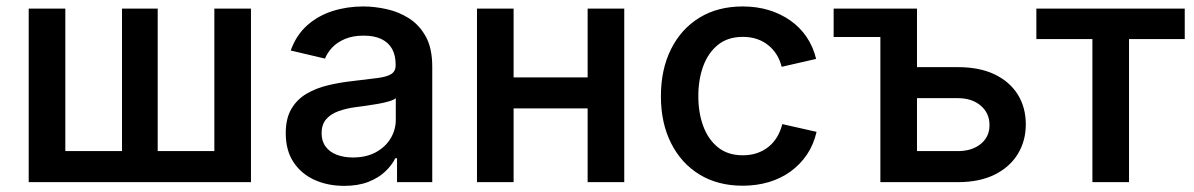

<svg xmlns="http://www.w3.org/2000/svg" viewBox="-20 -573 3757 604"><path d="M70.3 -545.9H185.5V-97.7H363.8V-545.9H476.1V-97.7H654.3V-545.9H769.5V0H70.3Z M1063 11.7Q1010.7 11.7 969 -7.3Q927.2 -26.4 903.1 -63.2Q878.9 -100.1 878.9 -153.8Q878.9 -200.2 896.5 -230.2Q914.1 -260.3 944.3 -278.1Q974.6 -295.9 1011.7 -304.7Q1048.8 -313.5 1088.4 -317.9Q1136.2 -323.7 1166.3 -327.4Q1196.3 -331.1 1210.4 -339.8Q1224.6 -348.6 1224.6 -367.2V-370.1Q1224.6 -398.9 1213.4 -419.2Q1202.1 -439.5 1179.7 -450.2Q1157.2 -460.9 1124 -460.9Q1089.8 -460.9 1065.2 -450.4Q1040.5 -439.9 1025.1 -423.6Q1009.8 -407.2 1002.4 -388.7L894.5 -414.1Q912.1 -462.9 946.5 -493.4Q981 -523.9 1026.4 -538.3Q1071.8 -552.7 1122.6 -552.7Q1157.7 -552.7 1195.8 -544.4Q1233.9 -536.1 1266.6 -515.4Q1299.3 -494.6 1319.6 -457.8Q1339.8 -420.9 1339.8 -363.3V0H1229V-75.2H1223.6Q1212.4 -52.7 1191.4 -33Q1170.4 -13.2 1138.4 -0.7Q1106.4 11.7 1063 11.7ZM1090.3 -77.6Q1132.3 -77.6 1162.6 -94.2Q1192.9 -110.8 1209 -137.9Q1225.1 -165 1225.1 -196.3V-264.2Q1219.2 -258.8 1203.6 -254.2Q1188 -249.5 1168 -246.1Q1147.9 -242.7 1129.2 -240Q1110.4 -237.3 1097.7 -235.8Q1068.4 -231.9 1043.9 -222.9Q1019.5 -213.9 1005.6 -197.3Q991.7 -180.7 991.7 -153.8Q991.7 -128.9 1004.4 -111.8Q1017.1 -94.7 1039.3 -86.2Q1061.5 -77.6 1090.3 -77.6Z M1857.9 -329.6V-231.9H1565.4V-329.6ZM1595.7 -545.9V0H1480.5V-545.9ZM1943.8 -545.9V0H1828.6V-545.9Z M2316.4 11.2Q2238.3 11.2 2180.7 -23.9Q2123 -59.1 2091.1 -122.6Q2059.1 -186 2059.1 -270Q2059.1 -355 2091.1 -418.7Q2123 -482.4 2180.7 -517.6Q2238.3 -552.7 2316.4 -552.7Q2360.4 -552.7 2398.2 -541.3Q2436 -529.8 2466.3 -508.5Q2496.6 -487.3 2517.3 -456.8Q2538.1 -426.3 2547.4 -387.7L2439 -362.8Q2433.6 -384.3 2422.9 -401.4Q2412.1 -418.5 2396.7 -430.9Q2381.3 -443.4 2361.3 -450.2Q2341.3 -457 2316.9 -457Q2269.5 -457 2238.5 -431.9Q2207.5 -406.7 2192.1 -364.5Q2176.8 -322.3 2176.8 -270.5Q2176.8 -218.8 2192.1 -176.8Q2207.5 -134.8 2238.5 -109.6Q2269.5 -84.5 2316.9 -84.5Q2341.8 -84.5 2362.1 -91.6Q2382.3 -98.6 2398.2 -111.6Q2414.1 -124.5 2424.8 -142.6Q2435.5 -160.6 2440.9 -182.6L2548.8 -158.2Q2539.6 -118.2 2518.8 -87.2Q2498 -56.2 2467.5 -33.9Q2437 -11.7 2398.7 -0.2Q2360.4 11.2 2316.4 11.2Z M2602.5 -456.5V-545.9H2794.9V-456.5ZM2834 -361.8H2993.2Q3061.5 -361.8 3109.1 -338.9Q3156.7 -315.9 3181.9 -275.4Q3207 -234.9 3207 -181.6Q3207 -129.9 3181.9 -88.6Q3156.7 -47.4 3109.1 -23.7Q3061.5 0 2993.2 0H2749.5V-545.9H2864.7V-97.7H2993.2Q3037.6 -97.7 3065.2 -120.1Q3092.8 -142.6 3092.8 -179.2Q3092.8 -217.3 3065.2 -240.7Q3037.6 -264.2 2993.2 -264.2H2834Z M3416.5 0V-450.2H3240.2V-545.9H3707V-450.2H3531.7V0Z"/></svg>

Font: Inter
Style: 540
Weight: 540
Designer: Rasmus Andersson
Foundry: rsms
Version: Version 4.001;git-66647c0bb